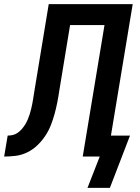

<svg xmlns="http://www.w3.org/2000/svg" viewBox="-56 -755 676 926"><path d="M474 151H366L425 0H343L448 -634H282L230 -318Q226 -290 220.5 -262Q215 -234 207.5 -206.5Q200 -179 189.5 -152Q179 -125 162.5 -100Q146 -75 124 -54Q102 -33 75 -20Q48 -7 20 -3.5Q-8 0 -36 0L-19 -101Q-7 -101 6 -104Q19 -107 30 -115Q41 -123 50 -133.5Q59 -144 66 -155.5Q73 -167 78 -179Q83 -191 87 -203.5Q91 -216 94 -228.5Q97 -241 99.5 -253.5Q102 -266 104 -279Q106 -292 108 -304Q109 -312 110.5 -319.5Q112 -327 113 -335L179 -735H584L479 -101H571Z"/></svg>

Font: Iosevka Curly Extended Oblique
Style: Bold
Weight: 700
Width: 7
Italic angle: -9°
Monospace: yes
Designer: Belleve Invis
Foundry: Belleve Invis
Version: Version 11.1.0; ttfautohint (v1.8.3)